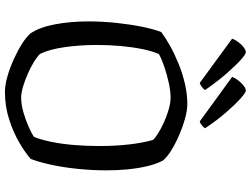

<svg xmlns="http://www.w3.org/2000/svg" viewBox="-136 -854 991 758"><g transform="rotate(90 359.0 -475.5)"><path d="M344 0Q316 0 281.5 -10Q247 -20 213 -35.5Q179 -51 152.5 -68Q126 -85 113 -100Q88 -136 76.5 -198Q65 -260 65 -328Q65 -385 71 -441Q77 -497 86.5 -543Q96 -589 107 -617Q128 -633 160 -651Q192 -669 231 -685Q270 -701 311 -710.5Q352 -720 392 -720Q416 -720 448.5 -711Q481 -702 514.5 -687.5Q548 -673 574.5 -656.5Q601 -640 614 -624Q628 -598 636.5 -562Q645 -526 649 -485.5Q653 -445 653 -402Q653 -343 647 -285.5Q641 -228 630.5 -180.5Q620 -133 608 -102Q585 -81 544 -57Q503 -33 451.5 -16.5Q400 0 344 0ZM366 -64Q393 -64 424 -73Q455 -82 482 -94Q509 -106 521 -115Q532 -142 540.5 -183Q549 -224 553 -273Q557 -322 557 -374Q557 -437 550.5 -492Q544 -547 533 -584Q527 -592 508 -604Q489 -616 464 -627.5Q439 -639 412.5 -646.5Q386 -654 365 -654Q341 -654 308.5 -647Q276 -640 245 -629.5Q214 -619 194 -608Q182 -581 174 -541Q166 -501 162 -455Q158 -409 158 -363Q158 -298 166.5 -237Q175 -176 193 -139Q203 -128 224 -115Q245 -102 271 -90.5Q297 -79 322.5 -71.5Q348 -64 366 -64ZM308 -769 133 -897Q138 -910 147.5 -922.5Q157 -935 168 -943Q179 -951 186 -951Q195 -951 217.5 -930.5Q240 -910 271.5 -874Q303 -838 336 -790Q333 -785 325 -778.5Q317 -772 308 -769ZM460 -769 284 -897Q289 -910 298.5 -922Q308 -934 319 -942.5Q330 -951 338 -951Q346 -951 369 -930.5Q392 -910 423.5 -874Q455 -838 487 -790Q484 -785 476 -778Q468 -771 460 -769Z"/></g></svg>

Font: Texturina Medium 12pt Light
Style: Regular
Weight: 300
Version: Version 1.002